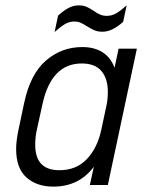

<svg xmlns="http://www.w3.org/2000/svg" viewBox="-20 -688 550 714"><path d="M40 -134Q40 -162 48 -202L70 -306Q93 -413 151 -463Q209 -513 286 -513Q331 -513 361.5 -493.5Q392 -474 406 -436L421 -507H489L381 0H314L329 -68Q274 6 178 6Q117 6 78.5 -28Q40 -62 40 -134ZM357 -207 376 -296Q381 -319 381 -346Q381 -396 357 -424Q333 -452 284 -452Q171 -452 138 -301L117 -205Q111 -180 111 -149Q111 -55 201 -55Q264 -55 303.5 -97Q343 -139 357 -207ZM196 -630Q217 -649 235 -658.5Q253 -668 273 -668Q289 -668 301 -663Q313 -658 328 -648Q342 -638 353 -633.5Q364 -629 377 -629Q395 -629 410.5 -637.5Q426 -646 451 -668L438 -607Q398 -570 361 -570Q344 -570 332 -575Q320 -580 304 -590Q288 -600 278.5 -604Q269 -608 257 -608Q239 -608 223.5 -599.5Q208 -591 183 -569Z"/></svg>

Font: D-DIN
Style: DIN-Italic
Weight: 400
Italic angle: -12°
Designer: Charles Nix
Foundry: Datto Inc.
Version: Version 1.00